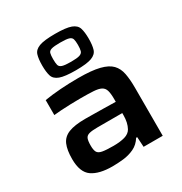

<svg xmlns="http://www.w3.org/2000/svg" viewBox="-185 -934 1021 1078"><g transform="rotate(-30 325.5 -395.0)"><path d="M233 8Q148 8 102.5 -23.5Q57 -55 57 -141Q57 -199 72 -234Q87 -269 125.5 -284.5Q164 -300 234 -300Q248 -300 282 -299.5Q316 -299 356.5 -298.5Q397 -298 430 -297V-316Q430 -351 424 -371Q418 -391 401 -400Q384 -409 351.5 -411Q319 -413 266 -413Q239 -413 205 -412Q171 -411 140.5 -409Q110 -407 94 -405V-502Q142 -510 198 -514Q254 -518 314 -518Q400 -518 450 -505.5Q500 -493 524 -468Q548 -443 555.5 -404Q563 -365 563 -312V0H439L435 -65H428Q407 -31 374 -15.5Q341 0 304 4Q267 8 233 8ZM296 -89Q339 -89 369 -97.5Q399 -106 412 -129Q430 -162 430 -210V-224H270Q234 -224 215.5 -219Q197 -214 191 -199.5Q185 -185 185 -154Q185 -126 192.5 -112Q200 -98 224 -93.5Q248 -89 296 -89ZM325 -562Q254 -562 222 -574Q190 -586 182 -612Q174 -638 174 -680Q174 -722 182 -748Q190 -774 222 -786Q254 -798 325 -798Q396 -798 428 -786Q460 -774 468 -748Q476 -722 476 -680Q476 -638 468 -612Q460 -586 428 -574Q396 -562 325 -562ZM325 -617Q365 -617 381.5 -622.5Q398 -628 402 -641.5Q406 -655 406 -680Q406 -705 402 -718Q398 -731 381.5 -736Q365 -741 325 -741Q286 -741 269 -736Q252 -731 248.5 -718Q245 -705 245 -680Q245 -655 248.5 -641.5Q252 -628 269 -622.5Q286 -617 325 -617Z"/></g></svg>

Font: Saira Expanded SemiBold
Style: Regular
Weight: 600
Width: 7
Designer: Hector Gatti with collaboration of the Omnibus-Type team
Foundry: Omnibus-Type
Version: Version 1.100; ttfautohint (v1.8.3)